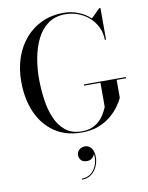

<svg xmlns="http://www.w3.org/2000/svg" viewBox="-110 -838 941 1221"><g transform="rotate(-10 360.0 -227.0)"><path d="M435.5 -289H706V-281H645.5V-165Q634.5 -141.5 613 -111.5Q591.5 -81.5 558.2 -53.8Q525 -26 478.5 -8Q432 10 371 10Q267 10 194.5 -39.8Q122 -89.5 84 -176.5Q46 -263.5 46 -375Q46 -458.5 70.2 -529Q94.5 -599.5 139.5 -651.2Q184.5 -703 247 -731.5Q309.5 -760 385.5 -760Q436 -760 480.8 -742.2Q525.5 -724.5 558.5 -693.5L616.5 -750H623.5V-545H616Q615.5 -591 597 -628.5Q578.5 -666 547.5 -693Q516.5 -720 477.2 -734.5Q438 -749 395.5 -749Q330.5 -749 285.2 -716.8Q240 -684.5 212.8 -630.2Q185.5 -576 173 -509.8Q160.5 -443.5 160.5 -375Q160.5 -307 169.8 -240Q179 -173 202.2 -118.2Q225.5 -63.5 266.5 -30.5Q307.5 2.5 371 2.5Q417.5 2.5 448.8 -14Q480 -30.5 498.8 -53Q517.5 -75.5 527.5 -96.2Q537.5 -117 541 -125V-281H435.5ZM319 305.5V299Q357 299 382.5 276Q408 253 417.8 217.5Q427.5 182 419 146.5H421.5Q423 157 417 168Q411 179 399 186.8Q387 194.5 371 194.5Q345 194.5 332.8 180.8Q320.5 167 320.5 147.5Q320.5 134 327.5 123.2Q334.5 112.5 346.8 106.2Q359 100 374 100Q397.5 100 413.8 120.5Q430 141 430 179Q430 209.5 417.2 238.5Q404.5 267.5 379.8 286.5Q355 305.5 319 305.5Z"/></g></svg>

Font: Bodoni Moda 28pt
Style: Regular
Weight: 400
Designer: Owen Earl
Foundry: indestructible type
Version: Version 2.005